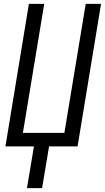

<svg xmlns="http://www.w3.org/2000/svg" viewBox="-20 -755 541 990"><path d="M119 215 155 0H8L129 -735H208L98 -70H312L422 -735H501L380 0H233L197 215Z"/></svg>

Font: Iosevka Algr
Style: Italic
Weight: 400
Italic angle: -9°
Monospace: yes
Designer: Belleve Invis
Foundry: Belleve Invis
Version: Version 26.0.2; ttfautohint (v1.8.3)